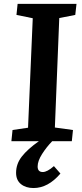

<svg xmlns="http://www.w3.org/2000/svg" viewBox="-20 -720 416 979"><path d="M147 -627 64 -644 69.8 -700.2H370.1L363.8 -644L282.2 -627.9L259.8 -69.8L352.1 -57.1L346.2 0H246.1Q216.8 30.3 194.3 65.7Q171.9 101.1 171.9 128.9Q171.9 157.2 198.2 157.2Q220.7 157.2 254.9 127L288.1 165Q225.1 238.8 150.9 238.8Q111.8 238.8 86.9 218.8Q62 198.7 62 161.1Q62 115.7 91.3 78.1Q120.6 40.5 178.2 0H38.1L43.9 -57.1L123 -68.8Z"/></svg>

Font: Literata Book
Style: Bold Italic
Weight: 700
Italic angle: -3°
Designer: Latin by Veronika Burian and Jose Scaglione. Greek by Irene Vlachou. Cyrillic by Vera Evstafieva
Foundry: TypeTogether
Version: Version 1.003;PS 001.003;hotconv 1.0.88;makeotf.lib2.5.64775